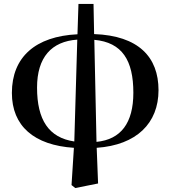

<svg xmlns="http://www.w3.org/2000/svg" viewBox="-20 -725 860 969"><path d="M355 -11C226 -30 167 -120 167 -283C167 -436 240 -516 370 -525ZM341 209 360 224 475 201 468 21C669 7 780 -103 780 -270C780 -437 679 -545 455 -553L452 -705H376L371 -552C159 -542 40 -437 40 -256C40 -89 152 8 353 21ZM456 -524C597 -511 653 -420 653 -257C653 -104 590 -21 467 -9Z"/></svg>

Font: Noto Serif KR
Style: Bold
Weight: 700
Designer: Ryoko NISHIZUKA 西塚涼子 (kana & ideographs); Frank Grießhammer (Latin, Greek & Cyrillic); Wenlong ZHANG 张文龙 (bopomofo); San
Foundry: Adobe
Version: Version 2.001;hotconv 1.1.0;makeotfexe 2.6.0